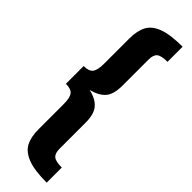

<svg xmlns="http://www.w3.org/2000/svg" viewBox="-327 -839 978 978"><g transform="rotate(45 162.0 -350.5)"><path d="M296.8 -730.8Q252.4 -730.8 236.4 -717.7Q220.4 -704.6 220.4 -671.2V-483.2Q220.4 -420.2 195.5 -391.4Q170.6 -362.6 117.8 -349Q169.8 -337.4 195.4 -308Q221 -278.6 221 -216.8V-28.8Q221 4.6 237 17.7Q253 30.8 296.8 30.8V139.6Q209.6 139.6 161.4 121.4Q113.2 103.2 94.2 68.2Q75.2 33.2 75.2 -24.4V-205Q75.2 -250 61.5 -267.9Q47.8 -285.8 10 -285.8V-413.4Q47.8 -413.4 61.5 -431.7Q75.2 -450 75.2 -495V-675.6Q75.2 -733.2 94.2 -768.5Q113.2 -803.8 161.4 -821.7Q209.6 -839.6 296.8 -839.6Z"/></g></svg>

Font: Firava
Style: Regular
Weight: 400
Designer: Carrois Corporate & Edenspiekermann AG
Foundry: Greg Finn Gibson
Version: Version 5.000